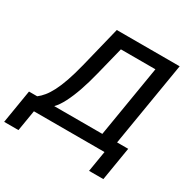

<svg xmlns="http://www.w3.org/2000/svg" viewBox="-220 -910 1239 1249"><g transform="rotate(30 399.5 -286.0)"><path d="M-29.3 156.2 12.2 -95.2H73.7Q94.7 -110.8 114.7 -135.3Q134.8 -159.7 154.3 -197.3Q173.8 -234.9 192.9 -289.6Q211.9 -344.2 231 -420.4L306.6 -727.5H778.8L673.8 -95.2H757.3L715.8 156.2H608.4L634.3 0H104L78.1 156.2ZM201.7 -95.2H563L651.9 -631.8H392.6L339.8 -420.4Q321.3 -345.2 299.3 -281.5Q277.3 -217.8 252.9 -170.2Q228.5 -122.6 201.7 -95.2Z"/></g></svg>

Font: Inter 17pt Medium
Style: Italic
Weight: 500
Italic angle: -9.3988°
Version: Version 4.001;git-66647c0bb